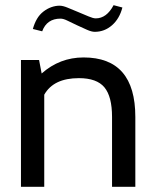

<svg xmlns="http://www.w3.org/2000/svg" viewBox="-20 -722 599 742"><path d="M503 0H413V-270Q413 -349 383.5 -384.5Q354 -420 285 -420Q187 -420 151 -356V0H61V-490H131L141 -438Q211 -500 303 -500Q503 -500 503 -270ZM346 -599Q334 -599 316 -607Q298 -615 277.5 -624.5Q257 -634 241 -642Q225 -650 214 -650Q161 -650 143 -601L107 -610Q113 -632 123 -649Q133 -666 148 -677.5Q163 -689 179 -694.5Q195 -700 210 -700Q223 -700 241 -692.5Q259 -685 282 -675.5Q305 -666 322.5 -658.5Q340 -651 350 -651Q392 -651 419 -702L453 -693Q442 -650 413 -624.5Q384 -599 346 -599Z"/></svg>

Font: Cabin
Style: Regular
Weight: 400
Designer: Pablo Impallari
Foundry: Pablo Impallari
Version: Version 1.007